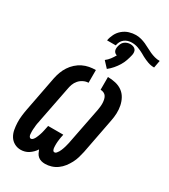

<svg xmlns="http://www.w3.org/2000/svg" viewBox="-238 -1104 1081 1227"><g transform="rotate(30 303.0 -490.0)"><path d="M300 12Q285 12 272 8.5Q259 5 248.5 -3.5Q238 -12 232 -24Q226 -36 221 -49Q213 -36 201.5 -24.5Q190 -13 177 -4.5Q164 4 149 8Q134 12 120 12Q94 12 72.5 0Q51 -12 38.5 -32.5Q26 -53 21.5 -77.5Q17 -102 16 -127.5Q15 -153 18 -179Q21 -205 26 -231L76 -491Q81 -515 89.5 -538Q98 -561 112 -582.5Q126 -604 145.5 -621.5Q165 -639 187.5 -650Q210 -661 234 -665.5Q258 -670 282 -670V-576Q264 -576 245.5 -567Q227 -558 214 -543Q201 -528 194.5 -510Q188 -492 185 -473L134 -213Q133 -206 131.5 -199Q130 -192 128.5 -185Q127 -178 126.5 -171Q126 -164 125.5 -157Q125 -150 124 -143Q123 -136 123.5 -129Q124 -122 124 -115Q124 -108 125 -101.5Q126 -95 130 -88.5Q134 -82 141 -82Q149 -82 155.5 -89.5Q162 -97 166 -104.5Q170 -112 173 -120Q176 -128 179 -136Q182 -144 184 -152Q186 -160 188 -168.5Q190 -177 191.5 -185Q193 -193 195 -201L196 -208H308L307 -201Q305 -193 303.5 -185Q302 -177 301 -168.5Q300 -160 299 -152Q298 -144 298 -136Q298 -128 298 -120Q298 -112 299 -104.5Q300 -97 303.5 -89.5Q307 -82 316 -82Q323 -82 329 -89Q335 -96 339.5 -103.5Q344 -111 347 -118.5Q350 -126 353 -134Q356 -142 358 -149.5Q360 -157 362 -165Q364 -173 366 -181Q368 -189 369 -197L420 -457Q422 -470 423.5 -482.5Q425 -495 424.5 -508Q424 -521 421.5 -533Q419 -545 413 -555Q407 -565 395.5 -570.5Q384 -576 371 -576V-670Q400 -670 428 -663.5Q456 -657 477.5 -641.5Q499 -626 512 -602.5Q525 -579 530.5 -552Q536 -525 535 -496.5Q534 -468 528 -439L478 -179Q473 -156 466.5 -134Q460 -112 449 -91Q438 -70 423 -50.5Q408 -31 388 -16.5Q368 -2 345 5Q322 12 300 12ZM249 -870Q253 -894 265 -918Q277 -942 298 -959.5Q319 -977 344 -984.5Q369 -992 393 -992Q413 -992 431.5 -987Q450 -982 467 -974.5Q484 -967 500 -958Q516 -949 533 -941.5Q550 -934 568 -929Q586 -924 606 -924L596 -870Q571 -870 549 -878Q527 -886 506 -897L483 -910Q463 -921 441 -929Q419 -937 394 -937Q380 -937 366 -933Q352 -929 340 -919.5Q328 -910 321.5 -896.5Q315 -883 313 -870ZM339 -711 299 -754Q316 -767 328.5 -783.5Q341 -800 351 -818Q343 -820 337 -825Q331 -830 328 -837Q325 -844 325 -852.5Q325 -861 327 -870Q329 -880 334 -891Q339 -902 348.5 -909.5Q358 -917 369 -920.5Q380 -924 391 -924Q402 -924 412 -920.5Q422 -917 428.5 -909.5Q435 -902 436 -891Q437 -880 435 -870Q430 -848 422.5 -826Q415 -804 402.5 -783.5Q390 -763 374 -744.5Q358 -726 339 -711Z"/></g></svg>

Font: Lode
Style: Bold Italic
Weight: 700
Italic angle: -11°
Monospace: yes
Designer: Belleve Invis
Foundry: Belleve Invis
Version: Version 29.2.0; ttfautohint (v1.8.3)